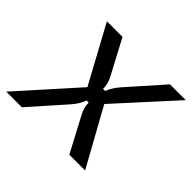

<svg xmlns="http://www.w3.org/2000/svg" viewBox="-152 -715 878 878"><g transform="rotate(45 287.0 -276.5)"><path d="M-17 0 231 -277 81 -553H182L271 -385Q288 -354 287 -322H301Q310 -350 340 -385L489 -553H591L340 -277L493 0H391L302 -168Q285 -199 285 -231H271Q263 -203 233 -168L84 0Z"/></g></svg>

Font: Open Sauce Sans
Style: Italic
Weight: 400
Italic angle: -10°
Designer: Alfredo Marco Pradil
Foundry: Creative Sauce Fz LLC
Version: Version 1.477